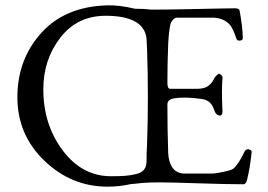

<svg xmlns="http://www.w3.org/2000/svg" viewBox="-20 -684 1001 718"><path d="M466 5Q427 14 382 14Q247 14 146 -83Q45 -180 45 -320Q45 -462 134.5 -561Q224 -660 382 -664Q428 -665 481 -652Q483 -651 496 -651Q520 -651 530.5 -649.5Q541 -648 549 -648Q599 -648 673 -649.5Q747 -651 797 -652Q847 -653 858 -653Q875 -653 876 -644Q887 -586 888 -541Q888 -532 874 -532Q866 -532 863 -542Q851 -578 840 -591Q816 -618 773 -618H642Q634 -618 626.5 -609.5Q619 -601 617 -592Q611 -563 609 -520Q606 -448 606 -374Q606 -352 616 -352H720Q748 -352 764 -367Q775 -377 781 -391Q783 -395 789.5 -401.5Q796 -408 799 -408Q803 -408 808 -403Q813 -398 812 -392Q808 -345 812 -269Q812 -252 803 -252Q787 -252 780 -275Q769 -310 733 -314Q671 -323 630 -316Q605 -312 606 -291Q606 -198 609 -113Q610 -79 625 -57Q640 -35 672 -35H776Q784 -35 814 -41Q844 -47 852 -53Q871 -68 894 -116Q899 -126 908 -126Q914 -125 918 -122Q922 -119 921 -114Q915 -56 904 -12Q900 5 890 5Q825 5 722.5 1.5Q620 -2 573 -2Q559 -2 543 -1.5Q527 -1 514 0Q501 1 490 2.5Q479 4 472 4ZM530 -146Q536 -323 530 -499Q530 -500 529 -519.5Q528 -539 528 -540Q518 -625 375 -625Q269 -625 205.5 -543Q142 -461 142 -350Q142 -218 214.5 -121.5Q287 -25 395 -25Q429 -25 448 -26.5Q467 -28 488.5 -33Q510 -38 519 -50Q528 -62 528 -81Q528 -116 530 -146Z"/></svg>

Font: EB Garamond
Style: SC
Weight: 400
Version: Version 000.010